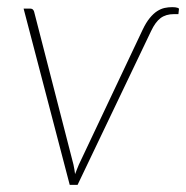

<svg xmlns="http://www.w3.org/2000/svg" viewBox="-20 -517 521 537"><path d="M46 -493H64.5Q69.5 -493 72.2 -490Q75 -487 75.5 -484L185.5 -56.5Q188.5 -42.5 190 -30Q192.5 -36.5 195 -43Q197.5 -49.5 200.5 -56.5L379 -434Q388.5 -454 398.8 -466.5Q409 -479 419.5 -485.8Q430 -492.5 440.5 -494.8Q451 -497 461.5 -497Q471.5 -497 476.5 -495.2Q481.5 -493.5 480.5 -491.5L479 -477.5H466.5Q444 -477.5 429.2 -466.5Q414.5 -455.5 402.5 -430L197 0H175Z"/></svg>

Font: Lato Thin
Style: Italic
Weight: 200
Italic angle: -7°
Designer: Lukasz Dziedzic
Foundry: tyPoland Lukasz Dziedzic
Version: Version 2.007; 2014-02-27